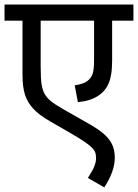

<svg xmlns="http://www.w3.org/2000/svg" viewBox="-20 -642 608 846"><path d="M567.9 -622.1V-550.8H474.1V-380.4Q474.1 -341.3 470.2 -316.7Q466.3 -292 458.7 -274.7Q451.2 -257.3 439.5 -243.4Q427.7 -229.5 410.9 -218.8Q394 -208 372.1 -201.2Q350.1 -194.3 323.2 -191.9L309.1 -266.1Q347.2 -271.5 364.5 -284.7Q381.8 -297.9 388.2 -316.9Q394.5 -335.9 394.5 -380.4V-550.8H159.2V-352.5Q159.2 -295.4 163.3 -270Q167.5 -244.6 176.5 -228.5Q185.5 -212.4 201.9 -198.2Q218.3 -184.1 259.8 -160.2L369.6 -97.7Q409.7 -75.2 434.8 -54.2Q460 -33.2 472.9 -7.8Q485.8 17.6 485.8 53.2Q485.8 84 473.4 117.7Q460.9 151.4 439.5 183.6L367.2 142.1Q382.3 117.7 387.7 107.9Q393.1 98.1 396.7 87.9Q400.4 77.6 401.9 69.8Q403.3 62 403.3 54.7Q403.3 39.1 399.2 28.8Q395 18.6 384.8 8.3Q374.5 -2 355 -15.6Q335.4 -29.3 289.6 -56.2L203.1 -106Q174.3 -122.6 156.7 -136Q139.2 -149.4 126 -163.8Q112.8 -178.2 104.2 -192.9Q95.7 -207.5 90.3 -224.1Q85 -240.7 82 -262.5Q79.1 -284.2 79.1 -315.9V-550.8H0V-622.1ZM394.5 -622.1Z"/></svg>

Font: Noto Sans Devanagari UI
Style: Regular
Weight: 400
Designer: Monotype Design Team
Foundry: Monotype Imaging Inc.
Version: Version 1.06